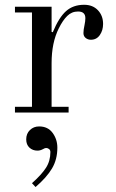

<svg xmlns="http://www.w3.org/2000/svg" viewBox="-20 -459 472 783"><path d="M86.9 109.4Q86.9 85.9 102.1 71.3Q117.2 56.6 139.6 56.6Q175.3 56.6 194.6 83Q213.9 109.4 213.9 143.1Q213.9 191.4 192.1 228Q170.4 264.6 125 303.7L110.4 288.1Q149.4 253.4 167.5 225.3Q185.5 197.3 185.5 161.1Q185.5 153.3 180.2 148.9Q174.8 144.5 168 144.5Q163.1 144.5 154.8 149.4Q144 155.3 132.8 155.3Q113.3 155.3 100.1 143.1Q86.9 130.9 86.9 109.4ZM41 0V-23.4H110.4V-408.2H41V-431.6H190.4V-329.1L195.3 -327.6Q220.2 -387.7 249.3 -413.6Q278.3 -439.5 323.2 -439.5Q358.4 -439.5 379.4 -417.2Q400.4 -395 400.4 -361.3Q400.4 -335.4 387.2 -316.2Q374 -296.9 350.6 -296.9Q338.4 -296.9 329.3 -304.2Q320.3 -311.5 320.3 -324.2Q320.3 -337.4 324.7 -356.9Q328.1 -373 328.1 -384.8Q328.1 -412.1 298.3 -412.1Q272.5 -412.1 254.2 -394Q235.8 -376 219.7 -343.3Q190.4 -285.2 190.4 -201.2V-23.4H259.8V0Z"/></svg>

Font: Theano Didot
Style: Regular
Weight: 400
Designer: Alexey Kryukov
Version: Version 2.0